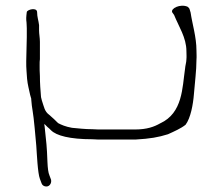

<svg xmlns="http://www.w3.org/2000/svg" viewBox="-20 -489 744 688"><path d="M74 -270C74 -257 74 -245 75 -235L77 -207C79 -185 84 -169 88 -149L92 -135V-132C93 -117 95 -103 97 -91C101 -71 108 10 110 33C112 60 115 132 123 152L129 168C131 173 134 176 139 178C155 184 166 169 163 155L157 139C153 130 151 114 150 91C148 34 146 22 140 -35C139 -39 139 -42 139 -45L150 -34C154 -31 158 -27 163 -22C182 -3 230 10 311 10C321 11 336 11 349 11H466C518 8 547 3 582 -8C604 -18 629 -29 645 -42C663 -66 672 -114 675 -153C678 -193 684 -235 684 -275C685 -286 684 -297 684 -308C684 -356 669 -403 663 -444L660 -454C659 -459 656 -462 652 -465C626 -476 591 -459 597 -445L604 -435C620 -395 648 -354 648 -306C648 -296 649 -286 648 -277C648 -266 644 -255 643 -242C633 -175 635 -84 554 -47C533 -35 507 -25 463 -25H350C337 -25 324 -25 311 -26C284 -26 261 -29 238 -31C215 -35 199 -42 188 -48C174 -62 174 -62 157 -77C139 -90 138 -106 130 -129L127 -141C125 -167 123 -189 123 -217C122 -231 122 -244 122 -254C122 -264 122 -272 123 -277V-339C123 -353 120 -368 120 -380V-399C118 -416 113 -428 113 -445C113 -464 78 -455 76 -446C75 -437 74 -430 74 -425C74 -420 74 -414 75 -409C75 -404 76 -397 76 -388V-356C76 -330 74 -295 74 -270Z"/></svg>

Font: Stray Cat
Style: UltExt
Weight: 400
Version: Version 1.0